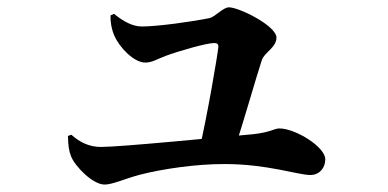

<svg xmlns="http://www.w3.org/2000/svg" viewBox="-20 -518 1040 514"><path d="M513.7 -117.6 607.6 -118.8C632.3 -192 666.9 -315.2 680.8 -356.7C687.3 -377.7 720.1 -390.5 720.1 -417.4C720.1 -448.8 620.1 -498.4 593 -498.4C577.1 -498.4 556 -472.9 541 -469.6C496.3 -460.4 402.5 -447.1 359.7 -447.1C335.8 -447.1 311.3 -459.7 285.2 -481L275.8 -476.7C275.3 -458.1 279 -438.5 286 -422.8C300.2 -389.9 339 -350.5 368.7 -350.5C387.6 -350.5 399.9 -359.6 423 -368.2C457.5 -381.1 532.9 -402.8 553.2 -402.8C561.1 -402.8 564.9 -400 564.6 -392.6C562.4 -369.4 534.8 -207.8 513.7 -117.6ZM260 -23.9C281.6 -23.9 314.5 -39.8 355 -50.4C415.2 -65.8 505.4 -79.1 580.3 -78.8C695.2 -79.1 777.5 -49.5 810.8 -49.5C834.8 -49.5 850.8 -67.9 850.8 -91.6C850.8 -124.6 770.9 -174.2 727.8 -174.2C714.7 -174.2 704.4 -163.8 657.3 -158.7C567.8 -150.8 303.9 -124.6 250.2 -124.6C219.1 -124.6 193.8 -136.9 171.1 -157.3L161.9 -154.1C162.5 -127.9 164.5 -113.6 170.5 -98.9C180.9 -72.7 228.1 -23.9 260 -23.9Z"/></svg>

Font: Source Han Serif CN VF
Style: Regular
Weight: 250
Designer: Ryoko NISHIZUKA 西塚涼子 (kana & ideographs); Frank Grießhammer (Latin, Greek & Cyrillic); Wenlong ZHANG 张文龙 (bopomofo); San
Foundry: Adobe
Version: Version 2.002;hotconv 1.1.0;makeotfexe 2.6.0